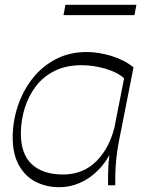

<svg xmlns="http://www.w3.org/2000/svg" viewBox="-20 -773 608 801"><path d="M499 -445Q472 -471 421 -486Q370 -501 320 -501Q256 -501 208.5 -477.5Q161 -454 130 -413.5Q99 -373 83.5 -323Q68 -273 67 -220Q66 -132 112 -88.5Q158 -45 243 -45Q329 -45 385.5 -104Q442 -163 462 -261L447 -146Q423 -96 388 -61.5Q353 -27 312 -9.5Q271 8 228 8Q174 8 130 -14Q86 -36 59.5 -82.5Q33 -129 33 -200Q33 -266 54 -329.5Q75 -393 114.5 -444Q154 -495 211.5 -525.5Q269 -556 342 -556Q391 -556 445 -539.5Q499 -523 537 -492ZM431 0Q430 -38 432 -78Q434 -118 444 -173L509 -504L537 -492L477 -188Q468 -143 464 -97Q460 -51 461 0ZM245 -710 253 -753H549L541 -710Z"/></svg>

Font: Savate ExtraLight
Style: Italic
Weight: 200
Italic angle: -11°
Designer: Max Esnée
Foundry: Plomb Type
Version: Version 2.000